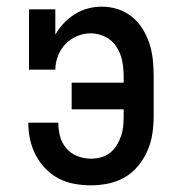

<svg xmlns="http://www.w3.org/2000/svg" viewBox="-20 -548 540 576"><path d="M253 8Q228 8 203 3.5Q178 -1 156 -12.5Q134 -24 116.5 -42Q99 -60 87.5 -82Q76 -104 70.5 -128.5Q65 -153 65 -178V-180H155V-179Q155 -158 160.5 -138Q166 -118 179.5 -102.5Q193 -87 212.5 -79.5Q232 -72 253 -72Q268 -72 283 -76Q298 -80 310 -89.5Q322 -99 330 -112Q338 -125 343 -139.5Q348 -154 349.5 -169.5Q351 -185 351 -200V-220H195V-300H351V-320Q351 -343 346.5 -365.5Q342 -388 329.5 -407.5Q317 -427 296 -437.5Q275 -448 252 -448Q231 -448 211 -439.5Q191 -431 176.5 -416Q162 -401 154 -380.5Q146 -360 146 -339H67V-520H146V-444Q157 -463 171.5 -478.5Q186 -494 204.5 -505.5Q223 -517 243.5 -522.5Q264 -528 286 -528Q310 -528 333.5 -520.5Q357 -513 376 -497.5Q395 -482 408 -461Q421 -440 428.5 -416.5Q436 -393 438.5 -368.5Q441 -344 441 -320V-200Q441 -173 437 -146.5Q433 -120 422.5 -96Q412 -72 395 -51Q378 -30 355 -16.5Q332 -3 305.5 2.5Q279 8 253 8Z"/></svg>

Font: Iosevka Curly Slab Medium
Style: Regular
Weight: 500
Monospace: yes
Designer: Belleve Invis
Foundry: Belleve Invis
Version: Version 22.1.2; ttfautohint (v1.8.4)